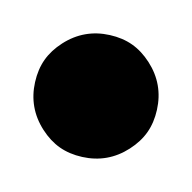

<svg xmlns="http://www.w3.org/2000/svg" viewBox="-95 -157 190 190"><g transform="rotate(-10 0.0 -62.0)"><path d="M57 -86Q62 -74 62 -62Q62 -50 57 -38Q52 -26 44 -18Q36 -10 24 -5Q12 0 0 0Q-12 0 -24 -5Q-36 -10 -44 -18Q-52 -26 -57 -38Q-62 -50 -62 -62Q-62 -74 -57 -86Q-52 -98 -44 -106Q-36 -114 -24 -119Q-12 -124 0 -124Q12 -124 24 -119Q36 -114 44 -106Q52 -98 57 -86Z"/></g></svg>

Font: DSEG14 Classic Mini
Style: Bold
Weight: 700
Designer: Keshikan(Twitter:@keshinomi_88pro)
Version: Version 0.46